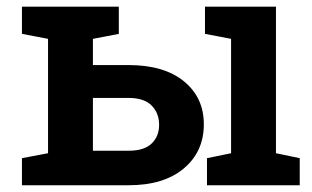

<svg xmlns="http://www.w3.org/2000/svg" viewBox="-20 -548 922 568"><path d="M592.3 0V-80.1L663.6 -94.7V-433.1L586.4 -447.8V-528.3H796.4V-94.7L866.7 -80.1V0ZM360.8 -355.5Q465.3 -355.5 524.2 -307.4Q583 -259.3 583 -180.2Q583 -99.6 523.9 -49.8Q464.8 0 360.8 0H44.9V-80.1L122.1 -94.7V-433.1L44.9 -447.8V-528.3H331.5V-447.8L254.9 -433.1V-355.5ZM254.9 -102.1H360.8Q406.2 -102.1 428.5 -123.3Q450.7 -144.5 450.7 -178.7Q450.7 -213.4 428.5 -235.8Q406.2 -258.3 360.8 -258.3H254.9Z"/></svg>

Font: Roboto Slab SemiBold
Style: Regular
Weight: 600
Designer: Google
Version: Version 2.001; ttfautohint (v1.8.3)